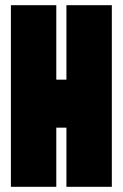

<svg xmlns="http://www.w3.org/2000/svg" viewBox="-20 -720 473 740"><path d="M22 0V-700H197V-413H236V-700H411V0H236V-228H197V0Z"/></svg>

Font: Georama ExtraCondensed Black
Style: Regular
Weight: 900
Width: 2
Designer: Jean-Baptiste Levee
Foundry: Production Type
Version: Version 1.000